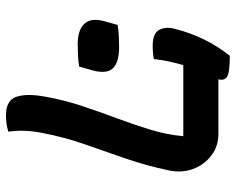

<svg xmlns="http://www.w3.org/2000/svg" viewBox="-93 -655 786 640"><g transform="rotate(-90 300.0 -335.0)"><path d="M398 -464Q415 -467 435 -468Q455 -469 472 -469Q520 -469 540.5 -447Q561 -425 550 -383L537 -336Q520 -333 500.5 -332Q481 -331 464 -331Q412 -331 392.5 -351.5Q373 -372 385 -418ZM173 0Q132 0 101 -24Q70 -48 56.5 -85.5Q43 -123 52 -165Q68 -241 91.5 -309Q115 -377 139 -445.5Q163 -514 177 -588Q189 -648 181 -700Q196 -705 209.5 -706.5Q223 -708 236 -708Q286 -708 297.5 -673Q309 -638 298 -579Q287 -516 267.5 -457Q248 -398 226.5 -340.5Q205 -283 188 -227.5Q171 -172 166 -117H403Q409 -138 414.5 -162Q420 -186 423 -215Q432 -217 443.5 -218Q455 -219 468 -219Q509 -219 520.5 -197Q532 -175 524 -146Q498 -42 434 38Q378 38 364.5 29Q351 20 355 3Q355 1 356 0Z"/></g></svg>

Font: Recursive Mn Csl St SmB
Style: Italic
Weight: 600
Italic angle: -15°
Monospace: yes
Version: Version 1.079;hotconv 1.0.112;makeotfexe 2.5.65598; ttfautoh